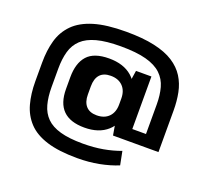

<svg xmlns="http://www.w3.org/2000/svg" viewBox="-135 -908 1247 1147"><g transform="rotate(20 489.0 -335.0)"><path d="M463 70Q345 70 268.5 46Q192 22 149 -24Q106 -70 88.5 -133.5Q71 -197 71 -276V-394Q71 -473 89 -536.5Q107 -600 152.5 -646Q198 -692 277.5 -716Q357 -740 481 -740Q587 -740 661.5 -723.5Q736 -707 784 -676Q832 -645 859 -602Q886 -559 896.5 -506.5Q907 -454 907 -394V-130H713V-206H800V-394Q800 -453 787 -500Q774 -547 739.5 -580Q705 -613 642.5 -630Q580 -647 481 -647Q388 -647 328.5 -631Q269 -615 235 -583Q201 -551 187.5 -503.5Q174 -456 174 -394V-276Q174 -214 187 -166.5Q200 -119 232 -87Q264 -55 320.5 -39Q377 -23 463 -23Q534 -23 592.5 -33.5Q651 -44 702 -63L719 23Q665 45 600.5 57.5Q536 70 463 70ZM440 -116Q349 -116 304 -161Q259 -206 259 -296V-370Q259 -460 301.5 -507.5Q344 -555 440 -555Q532 -555 586 -508Q640 -461 640 -381V-294Q640 -213 586 -164.5Q532 -116 440 -116ZM484 -210Q533 -210 561 -238.5Q589 -267 589 -317V-354Q589 -404 561 -432.5Q533 -461 484 -461Q439 -461 416 -435.5Q393 -410 393 -361V-309Q393 -262 416 -236Q439 -210 484 -210ZM589 -300V-371L615 -540H713V-130H618Z"/></g></svg>

Font: Pathway Extreme 28pt
Style: Bold
Weight: 700
Designer: Eduardo Rodriguez Tunni
Foundry: Eduardo Rodriguez Tunni
Version: Version 1.001;gftools[0.9.26]